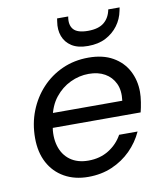

<svg xmlns="http://www.w3.org/2000/svg" viewBox="-81 -770 733 850"><g transform="rotate(-10 285.5 -345.5)"><path d="M248 12Q187 12 141 -14Q95 -40 70 -87Q45 -134 45 -198Q45 -263 67 -319Q89 -375 128.5 -417.5Q168 -460 221.5 -484Q275 -508 339 -508Q404 -508 448.5 -482.5Q493 -457 515.5 -414Q538 -371 538 -319Q538 -299 534 -273.5Q530 -248 525 -229H111L122 -294H454Q460 -340 445 -371.5Q430 -403 400 -420Q370 -437 328 -437Q285 -437 245 -418Q205 -399 176 -362.5Q147 -326 137 -271L132 -243Q122 -190 134.5 -148Q147 -106 179.5 -82.5Q212 -59 261 -59Q313 -59 352.5 -83.5Q392 -108 414 -148H497Q476 -102 440 -66Q404 -30 355.5 -9Q307 12 248 12ZM347 -559Q302 -559 274.5 -576.5Q247 -594 236 -623.5Q225 -653 231 -689L233 -703H283Q276 -666 293.5 -645.5Q311 -625 359 -625Q406 -625 431 -645.5Q456 -666 463 -703H514L511 -688Q504 -652 482.5 -623Q461 -594 427.5 -576.5Q394 -559 347 -559Z"/></g></svg>

Font: DM Sans 24pt
Style: Italic
Weight: 400
Italic angle: -10°
Designer: Colophon Foundry, Jonny Pinhorn
Foundry: Colophon Foundry
Version: Version 4.004;gftools[0.9.30]